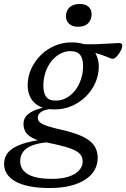

<svg xmlns="http://www.w3.org/2000/svg" viewBox="-78 -699 634 965"><path d="M490.5 -403.5Q483.5 -403.5 475.8 -406.5Q468 -409.5 456.8 -414.2Q445.5 -419 429 -424.5Q412.5 -430 388.8 -435.2Q365 -440.5 332 -444L323.5 -478Q365.5 -475.5 404.5 -476.8Q443.5 -478 474.2 -480.2Q505 -482.5 522 -482.5Q529.5 -482.5 533 -479.2Q536.5 -476 536.5 -469Q536.5 -460.5 531.5 -449.5Q526.5 -438.5 519 -428Q511.5 -417.5 503.8 -410.5Q496 -403.5 490.5 -403.5ZM203 -193.5Q225.5 -193.5 245.8 -202.2Q266 -211 283.2 -226.8Q300.5 -242.5 313 -264.5Q325.5 -286.5 332.5 -312.2Q339.5 -338 339.5 -367Q339.5 -405 324.5 -423.5Q309.5 -442 276.5 -442Q254 -442 233.8 -433.2Q213.5 -424.5 196.2 -408.5Q179 -392.5 166.5 -371Q154 -349.5 147 -323.2Q140 -297 140 -268.5Q140 -230 155 -211.2Q170 -192.5 203 -193.5ZM282 -486Q330.5 -486 360.5 -469.8Q390.5 -453.5 404.5 -426Q418.5 -398.5 418.5 -364.5Q418.5 -322 401.2 -283Q384 -244 353.5 -214Q323 -184 283 -166.5Q243 -149 198 -149Q149.5 -149 119.2 -165.2Q89 -181.5 75 -209.2Q61 -237 61 -270.5Q61 -313.5 78.5 -352.2Q96 -391 126.2 -421.2Q156.5 -451.5 196.5 -468.8Q236.5 -486 282 -486ZM171 246Q112.5 246 69.5 237.2Q26.5 228.5 -1.5 212.5Q-29.5 196.5 -43.5 174.2Q-57.5 152 -57.5 125.5Q-57.5 93.5 -39.8 70.2Q-22 47 16.5 31Q55 15 118.5 4.5L140.5 -20.5L199.5 14.5Q151.5 15 117.8 22.2Q84 29.5 63.2 42Q42.5 54.5 33 72.2Q23.5 90 23.5 111.5Q23.5 138 39.8 158Q56 178 91 189Q126 200 182 200Q234 200 268.5 188.2Q303 176.5 320.2 156.5Q337.5 136.5 337.5 113.5Q337.5 95 329 81.8Q320.5 68.5 300.8 58Q281 47.5 248 38.2Q215 29 166.5 19Q110.5 8.5 83.5 -6.8Q56.5 -22 48.2 -39.8Q40 -57.5 40 -75Q40 -102.5 57.2 -119.8Q74.5 -137 105.8 -148Q137 -159 178.5 -166.5L193.5 -153.5Q149 -149.5 130.5 -137.8Q112 -126 112 -108Q112 -99 116.2 -91.5Q120.5 -84 132.8 -77Q145 -70 168.8 -62.8Q192.5 -55.5 232.5 -46.5Q303 -30.5 342.2 -10.2Q381.5 10 397.2 35.5Q413 61 413 94.5Q413 127.5 397.5 155.2Q382 183 351.2 203.2Q320.5 223.5 275.5 234.8Q230.5 246 171 246ZM313.5 -564.5Q286 -564.5 269.8 -579Q253.5 -593.5 253.5 -617.5Q253.5 -644.5 271.2 -661.8Q289 -679 323 -679Q351 -679 366.8 -665Q382.5 -651 382.5 -627Q382.5 -600 365 -582.2Q347.5 -564.5 313.5 -564.5Z"/></svg>

Font: Newsreader 11pt
Style: Italic
Weight: 400
Italic angle: -17°
Version: Version 1.003